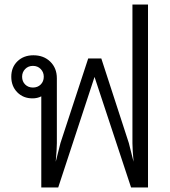

<svg xmlns="http://www.w3.org/2000/svg" viewBox="-20 -831 753 851"><path d="M636 -811V0H561L399 -490L238 0H163V-404Q146 -395 124 -395Q83 -395 56.5 -422Q30 -449 30 -491Q30 -533 57.5 -559.5Q85 -586 128 -586Q174 -586 203 -557.5Q232 -529 232 -484V-196Q232 -171 227 -114L248 -197L371 -572H429L551 -197L572 -114Q567 -171 567 -196V-811ZM174 -491Q174 -511 160.5 -525Q147 -539 126 -539Q105 -539 91.5 -525Q78 -511 78 -491Q78 -470 91.5 -456.5Q105 -443 126 -443Q147 -443 160.5 -456.5Q174 -470 174 -491Z"/></svg>

Font: Sarabun Light
Style: Regular
Weight: 300
Designer: Suppakit Chalermlarp | Katatrad Co.,Ltd.
Foundry: Cadson Demak Co.,Ltd.
Version: Version 1.000; ttfautohint (v1.6)